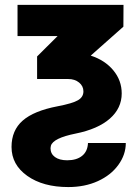

<svg xmlns="http://www.w3.org/2000/svg" viewBox="-20 -548 554 781"><path d="M185.5 54.7Q185.5 77.6 203.6 90.8Q221.7 104 253.4 104Q291.5 104 314 85.9Q336.4 67.9 337.9 33.7H491.7Q491.7 81.1 461.4 122.8Q431.2 164.6 378.2 188.7Q325.2 212.9 257.8 212.9Q155.3 212.9 91.1 167.5Q26.9 122.1 26.9 49.8Q26.9 -17.6 72.3 -57.4Q117.7 -97.2 214.4 -115.7Q275.4 -127.4 297.4 -140.4Q319.3 -153.3 319.3 -176.3Q319.3 -197.8 301.8 -212.2Q284.2 -226.6 257.3 -226.6H130.9V-318.4L214.4 -401.4H51.3V-528.3H482.4L481.9 -439.5L349.1 -321.8Q406.7 -303.2 440.9 -262Q475.1 -220.7 475.1 -168Q475.1 -107.9 426.8 -65.4Q378.4 -22.9 287.4 -4.6Q196.3 13.7 187 44.9Z"/></svg>

Font: Roboto Black
Style: Regular
Weight: 900
Designer: Google
Version: Version 2.134; 2016